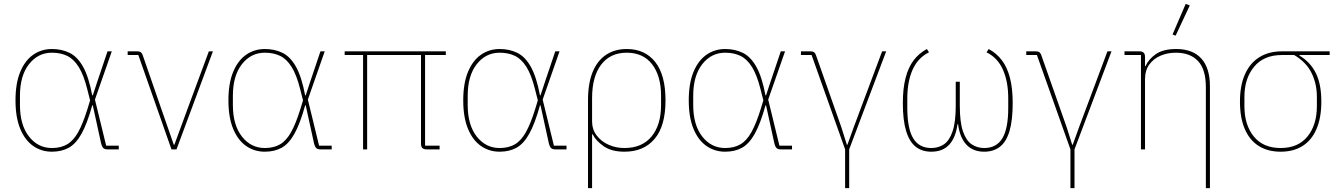

<svg xmlns="http://www.w3.org/2000/svg" viewBox="-20 -771 6910 991"><path d="M593 -19V0H534Q521 0 513.5 -6.5Q506 -13 501 -35L459 -227H456Q430 -133 401 -81Q372 -29 335 -8.5Q298 12 248 12Q194 12 151.5 -17.5Q109 -47 84.5 -106Q60 -165 60 -253Q60 -341 84.5 -400Q109 -459 151.5 -488.5Q194 -518 248 -518Q299 -518 339.5 -498Q380 -478 409 -426Q438 -374 456 -279H459L481 -346L535 -506H557L470 -257L528 -19ZM248 -7Q294 -7 326.5 -26Q359 -45 383.5 -89Q408 -133 431 -207L445 -253L430 -312Q412 -384 386.5 -425Q361 -466 327 -482.5Q293 -499 248 -499Q176 -499 129.5 -439.5Q83 -380 83 -277V-229Q83 -126 129.5 -66.5Q176 -7 248 -7Z M891 0H865L694 -487H639V-506H688Q700 -506 706 -502Q712 -498 716 -488L806 -228L877 -24H880L955 -228L1058 -506H1079Z M1692 -19V0H1633Q1620 0 1612.5 -6.5Q1605 -13 1600 -35L1558 -227H1555Q1529 -133 1500 -81Q1471 -29 1434 -8.5Q1397 12 1347 12Q1293 12 1250.5 -17.5Q1208 -47 1183.5 -106Q1159 -165 1159 -253Q1159 -341 1183.5 -400Q1208 -459 1250.5 -488.5Q1293 -518 1347 -518Q1398 -518 1438.5 -498Q1479 -478 1508 -426Q1537 -374 1555 -279H1558L1580 -346L1634 -506H1656L1569 -257L1627 -19ZM1347 -7Q1393 -7 1425.5 -26Q1458 -45 1482.5 -89Q1507 -133 1530 -207L1544 -253L1529 -312Q1511 -384 1485.5 -425Q1460 -466 1426 -482.5Q1392 -499 1347 -499Q1275 -499 1228.5 -439.5Q1182 -380 1182 -277V-229Q1182 -126 1228.5 -66.5Q1275 -7 1347 -7Z M2174 -487V-19H2249V0H2182Q2167 0 2160 -7Q2153 -14 2153 -29V-487H1875V0H1854V-487H1759V-506H2281V-487Z M2904 -19V0H2845Q2832 0 2824.5 -6.5Q2817 -13 2812 -35L2770 -227H2767Q2741 -133 2712 -81Q2683 -29 2646 -8.5Q2609 12 2559 12Q2505 12 2462.5 -17.5Q2420 -47 2395.5 -106Q2371 -165 2371 -253Q2371 -341 2395.5 -400Q2420 -459 2462.5 -488.5Q2505 -518 2559 -518Q2610 -518 2650.5 -498Q2691 -478 2720 -426Q2749 -374 2767 -279H2770L2792 -346L2846 -506H2868L2781 -257L2839 -19ZM2559 -7Q2605 -7 2637.5 -26Q2670 -45 2694.5 -89Q2719 -133 2742 -207L2756 -253L2741 -312Q2723 -384 2697.5 -425Q2672 -466 2638 -482.5Q2604 -499 2559 -499Q2487 -499 2440.5 -439.5Q2394 -380 2394 -277V-229Q2394 -126 2440.5 -66.5Q2487 -7 2559 -7Z M3015 200V-253Q3015 -341 3039 -399.5Q3063 -458 3108 -488Q3153 -518 3215 -518Q3309 -518 3362 -451Q3415 -384 3415 -253Q3415 -121 3359 -54.5Q3303 12 3203 12Q3136 12 3095.5 -16.5Q3055 -45 3039 -78H3036V200ZM3203 -7Q3294 -7 3343 -66.5Q3392 -126 3392 -229V-277Q3392 -379 3346 -439Q3300 -499 3215 -499Q3130 -499 3083 -437.5Q3036 -376 3036 -265V-143Q3036 -103 3059.5 -72Q3083 -41 3121 -24Q3159 -7 3203 -7Z M4068 -19V0H4009Q3996 0 3988.5 -6.5Q3981 -13 3976 -35L3934 -227H3931Q3905 -133 3876 -81Q3847 -29 3810 -8.5Q3773 12 3723 12Q3669 12 3626.5 -17.5Q3584 -47 3559.5 -106Q3535 -165 3535 -253Q3535 -341 3559.5 -400Q3584 -459 3626.5 -488.5Q3669 -518 3723 -518Q3774 -518 3814.5 -498Q3855 -478 3884 -426Q3913 -374 3931 -279H3934L3956 -346L4010 -506H4032L3945 -257L4003 -19ZM3723 -7Q3769 -7 3801.5 -26Q3834 -45 3858.5 -89Q3883 -133 3906 -207L3920 -253L3905 -312Q3887 -384 3861.5 -425Q3836 -466 3802 -482.5Q3768 -499 3723 -499Q3651 -499 3604.5 -439.5Q3558 -380 3558 -277V-229Q3558 -126 3604.5 -66.5Q3651 -7 3723 -7Z M4342 200V0L4169 -487H4114V-506H4163Q4175 -506 4181 -502Q4187 -498 4191 -488L4323 -113L4351 -24H4354L4386 -113L4533 -506H4554L4363 0V200Z M4934 -349V-225Q4934 -140 4950.5 -92.5Q4967 -45 4995.5 -26Q5024 -7 5060 -7Q5123 -7 5153.5 -57Q5184 -107 5184 -215V-263Q5184 -350 5156.5 -411.5Q5129 -473 5072 -501L5083 -518Q5124 -496 5151.5 -459.5Q5179 -423 5193 -368.5Q5207 -314 5207 -239Q5207 -150 5190.5 -94.5Q5174 -39 5141 -13.5Q5108 12 5060 12Q5002 12 4968 -24.5Q4934 -61 4925 -130H4922Q4913 -61 4879.5 -24.5Q4846 12 4787 12Q4739 12 4706.5 -13.5Q4674 -39 4657 -94.5Q4640 -150 4640 -239Q4640 -314 4654 -368.5Q4668 -423 4695.5 -459.5Q4723 -496 4764 -518L4775 -501Q4718 -473 4690.5 -411.5Q4663 -350 4663 -263V-215Q4663 -107 4693.5 -57Q4724 -7 4787 -7Q4824 -7 4852 -26Q4880 -45 4896.5 -92.5Q4913 -140 4913 -225V-349Z M5505 200V0L5332 -487H5277V-506H5326Q5338 -506 5344 -502Q5350 -498 5354 -488L5486 -113L5514 -24H5517L5549 -113L5696 -506H5717L5526 0V200Z M5890 0H5869V-487H5784V-506H5861Q5876 -506 5883 -499Q5890 -492 5890 -477V-416L5879 -430H5893Q5907 -464 5945 -491Q5983 -518 6051 -518Q6136 -518 6180.5 -469Q6225 -420 6225 -325V200H6204V-321Q6204 -413 6163.5 -456Q6123 -499 6049 -499Q6007 -499 5971 -484Q5935 -469 5912.5 -438.5Q5890 -408 5890 -362ZM6121 -743 6048 -587 6032 -593 6100 -751Z M6843 -487H6687V-484Q6743 -451 6771.5 -394Q6800 -337 6800 -247Q6800 -163 6775 -105Q6750 -47 6703 -17.5Q6656 12 6590 12Q6524 12 6477 -17.5Q6430 -47 6405 -105Q6380 -163 6380 -247Q6380 -330 6406 -388Q6432 -446 6480.5 -476Q6529 -506 6596 -506H6843ZM6660 -487H6596Q6503 -487 6453 -426.5Q6403 -366 6403 -271V-223Q6403 -126 6451.5 -66.5Q6500 -7 6590 -7Q6680 -7 6728.5 -66.5Q6777 -126 6777 -223V-271Q6777 -339 6749.5 -394.5Q6722 -450 6660 -487Z"/></svg>

Font: IBM Plex Sans Thin
Style: Regular
Weight: 250
Designer: Mike Abbink, Paul van der Laan, Pieter van Rosmalen
Foundry: Bold Monday
Version: Version 3.201